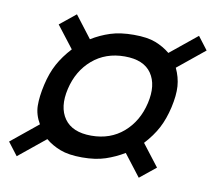

<svg xmlns="http://www.w3.org/2000/svg" viewBox="-97 -725 762 680"><g transform="rotate(10 284.5 -385.0)"><path d="M4 -119 -31.5 -165.5 65.5 -244.5Q47 -276 46.5 -308.5Q46 -341 56 -385Q66 -429 83.8 -461.5Q101.5 -494 130.5 -525.5L69.5 -604.5L127 -651L187.5 -572Q219 -591.5 254.5 -603Q290 -614.5 338.5 -614.5Q387.5 -614.5 417 -603Q446.5 -591.5 469.5 -572.5L566 -651L601.5 -604.5L504.5 -525.5Q519.5 -494 521.8 -461.5Q524 -429 514 -385Q504 -341.5 486.8 -308.8Q469.5 -276 440 -244L500.5 -165.5L443 -119L382.5 -197.5Q351 -178.5 316 -166.8Q281 -155 232.5 -155Q184 -155 153.5 -166.8Q123 -178.5 100.5 -197.5ZM251 -236.5Q319.5 -236.5 366.5 -277.2Q413.5 -318 429 -385Q444.5 -452 416.5 -492.8Q388.5 -533.5 320 -533.5Q251.5 -533.5 204 -492.8Q156.5 -452 141 -385Q125.5 -318 154.2 -277.2Q183 -236.5 251 -236.5Z"/></g></svg>

Font: Besley* Fatface
Style: Italic
Weight: 900
Italic angle: -13°
Designer: Owen Earl
Foundry: indestructible type*
Version: Version 3.000; ttfautohint (v1.8.3)